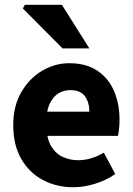

<svg xmlns="http://www.w3.org/2000/svg" viewBox="-20 -773 558 805"><path d="M287.4 12Q216.1 12 158.9 -18.8Q101.8 -49.6 68.6 -107.6Q35.5 -165.7 35.5 -248.2Q35.5 -328.8 69.4 -386.9Q103.2 -444.9 156.9 -476.5Q210.6 -508 270.2 -508Q341.2 -508 388.1 -476.6Q435.1 -445.2 458.1 -391.3Q481.2 -337.4 481.2 -270Q481.2 -250.6 479.1 -232.6Q477.1 -214.5 474.6 -203.3H149.5L148.4 -304.7H354.6Q354.6 -344.3 335.9 -369.7Q317.2 -395.2 273.4 -395.2Q249.3 -395.2 226.1 -382.2Q203 -369.1 188 -337Q173 -305 174.2 -248.2Q175.3 -191.9 194.7 -159.9Q214.2 -127.9 244.1 -114.6Q274 -101.3 307 -101.3Q335.6 -101.3 362.4 -109.4Q389.2 -117.6 415.4 -133L463.2 -43.4Q425.8 -17.1 378.7 -2.6Q331.6 12 287.4 12ZM242.3 -570 75.8 -737.4 84.4 -753H239.4L354.7 -570Z"/></svg>

Font: Source Sans 3
Style: Regular
Weight: 200
Designer: Paul D. Hunt
Foundry: Adobe
Version: Version 3.046;hotconv 1.0.118;makeotfexe 2.5.65603